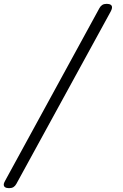

<svg xmlns="http://www.w3.org/2000/svg" viewBox="-20 -850 640 1000"><path d="M8 89 498 -808Q504 -819 513 -824.5Q522 -830 536 -830Q550 -830 557.5 -824.5Q565 -819 563 -807Q562 -803 560.5 -798.5Q559 -794 556 -789L65 108Q59 119 50 124.5Q41 130 27 130Q13 130 5.5 124.5Q-2 119 0 107Q1 103 3 98.5Q5 94 8 89Z"/></svg>

Font: Maple Mono ExtraLight
Style: Italic
Weight: 275
Italic angle: -10°
Monospace: yes
Designer: subframe7536
Version: Version 7.000